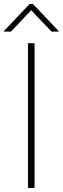

<svg xmlns="http://www.w3.org/2000/svg" viewBox="-41 -918 307 938"><path d="M127.9 0H95.7V-707H127.9ZM111.3 -868.2 12.7 -763.7H-21.5V-766.6L103.5 -898.4H120.1L245.1 -766.6V-763.7H210.9Z"/></svg>

Font: Pretendard Thin
Style: Regular
Weight: 100
Designer: Base glyphs from Inter by Rasmus Andersson; Hangeul glyphs from Noto Sans CJK(Source Han Sans) by Jang Soo-young and Kan
Foundry: Kil Hyung-jin
Version: Version 1.309